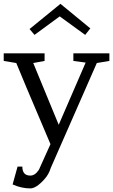

<svg xmlns="http://www.w3.org/2000/svg" viewBox="-55 -767 603 1023"><path d="M64 120.6Q64 168.5 106.4 168.5Q131.8 168.5 151.4 138.7Q156.2 130.4 159.2 122.1L213.9 1Q50.8 -382.3 31.7 -431.2L-35.2 -442.4V-482.9H182.6V-442.4L122.1 -431.2L257.8 -102.1L401.4 -433.6L335.9 -442.4V-482.9H527.8V-442.4L460.9 -431.2L215.8 127Q205.1 162.1 182.1 187.5Q138.2 236.8 106.4 236.8Q59.6 236.8 12.2 215.8L38.6 120.6ZM267.1 -746.6 426.3 -615.7 398.9 -581.1 263.2 -679.7 128.9 -581.1 102.5 -612.3Z"/></svg>

Font: Habibi
Style: Regular
Weight: 400
Designer: Magnus Gaarde
Foundry: Magnus Gaarde
Version: Version 1.001